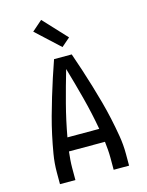

<svg xmlns="http://www.w3.org/2000/svg" viewBox="-141 -1068 883 1154"><g transform="rotate(-15 300.0 -491.5)"><path d="M85 0V-74Q85 -130 94.5 -186.5Q104 -243 116 -298.5Q128 -354 143 -409Q158 -464 174.5 -518.5Q191 -573 208.5 -627Q226 -681 245 -735H355Q374 -681 391.5 -627Q409 -573 425.5 -518.5Q442 -464 457 -409Q472 -354 484 -298.5Q496 -243 505.5 -186.5Q515 -130 515 -74V0H419V-74Q419 -99 417 -125Q415 -151 412 -176H188Q185 -151 183 -125Q181 -99 181 -74V0ZM201 -260H399Q381 -361 355 -460.5Q329 -560 300 -659Q271 -560 245 -460.5Q219 -361 201 -260ZM313 -792 167 -927 231 -983 366 -838Z"/></g></svg>

Font: Iosevka Fixed Curly Md Ex
Style: Regular
Weight: 500
Width: 7
Monospace: yes
Designer: Belleve Invis
Foundry: Belleve Invis
Version: Version 30.1.2